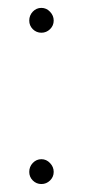

<svg xmlns="http://www.w3.org/2000/svg" viewBox="-20 -458 218 487"><path d="M54.2 -405.8Q54.2 -418.9 63.2 -428.5Q72.3 -438 85 -438Q97.7 -438 106.9 -428.2Q116.2 -418.5 116.2 -405.8Q116.2 -393.1 106.9 -384Q97.7 -375 85 -375Q72.3 -375 63.2 -384Q54.2 -393.1 54.2 -405.8ZM54.2 -22Q54.2 -35.2 63.2 -44.7Q72.3 -54.2 85 -54.2Q97.7 -54.2 106.9 -44.4Q116.2 -34.7 116.2 -22Q116.2 -9.3 106.9 -0.2Q97.7 8.8 85 8.8Q72.3 8.8 63.2 -0.2Q54.2 -9.3 54.2 -22Z"/></svg>

Font: RawengulkPcs
Style: Regular
Weight: 400
Version: Version 0.92